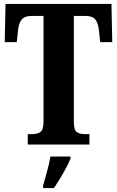

<svg xmlns="http://www.w3.org/2000/svg" viewBox="-20 -734 594 975"><path d="M121 0H434V-53H409Q384 -53 369.5 -63.5Q355 -74 355 -118V-653H414Q451 -653 465 -634Q479 -615 482 -582L489 -520H550L546 -714H8L4 -520H65L72 -582Q75 -615 89.5 -634Q104 -653 141 -653H201V-118Q201 -75 185.5 -64Q170 -53 145 -53H121ZM199 221H254Q276 189 301 145.5Q326 102 338 71V61H236Q231 94 219 136Q207 178 199 208Z"/></svg>

Font: Noto Serif ExtraCondensed Extra
Style: Regular
Weight: 800
Width: 3
Designer: Monotype Design Team
Foundry: Monotype Imaging Inc.
Version: Version 1.002